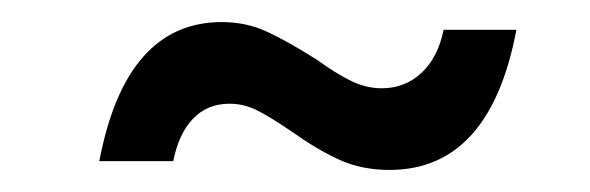

<svg xmlns="http://www.w3.org/2000/svg" viewBox="-20 -409 535 174"><path d="M267 -355Q285 -342 298.5 -335.5Q312 -329 326 -329Q347 -329 362 -343Q377 -357 382 -382H448Q424 -255 333 -255Q308 -255 288 -264Q268 -273 244 -290Q225 -303 213 -309Q201 -315 188 -315Q168 -315 155 -301.5Q142 -288 137 -263H70Q94 -389 181 -389Q203 -389 221.5 -380.5Q240 -372 267 -355Z"/></svg>

Font: TypoPRO Montserrat Alternates
Style: Italic
Weight: 400
Italic angle: -11.3°
Designer: Julieta Ulanovsky
Foundry: Julieta Ulanovsky
Version: Version 6.001